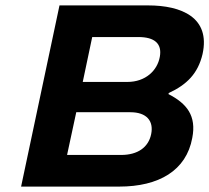

<svg xmlns="http://www.w3.org/2000/svg" viewBox="-20 -690 774 710"><path d="M528 -670H200L58 0H421C567 0 669 -59 691 -180C707 -262 671 -307 603 -342L604 -346C671 -377 712 -418 729 -490C759 -626 650 -670 528 -670ZM228 -117 262 -275H462C522 -275 549 -243 539 -194C529 -145 489 -117 428 -117ZM286 -387 321 -553H492C551 -553 580 -529 571 -480C562 -429 518 -387 451 -387Z"/></svg>

Font: LT Wave Bold
Style: Italic
Weight: 700
Designer: Daniel Lyons
Version: Version 2.5 (Glyphs App)